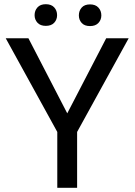

<svg xmlns="http://www.w3.org/2000/svg" viewBox="-20 -893 641 913"><path d="M115.2 -710.9 299.8 -354 484.9 -710.9H591.8L346.7 -265.6V0H252.4V-265.6L7.3 -710.9ZM144.5 -820.8Q144.5 -842.8 158.2 -857.9Q171.9 -873 197.8 -873Q224.1 -873 237.8 -857.9Q251.5 -842.8 251.5 -820.8Q251.5 -799.8 237.8 -784.9Q224.1 -770 197.8 -770Q171.9 -770 158.2 -784.9Q144.5 -799.8 144.5 -820.8ZM355 -819.8Q355 -841.8 368.4 -856.9Q381.8 -872.1 408.2 -872.1Q434.1 -872.1 448 -856.9Q461.9 -841.8 461.9 -819.8Q461.9 -798.8 448 -783.9Q434.1 -769 408.2 -769Q381.8 -769 368.4 -783.9Q355 -798.8 355 -819.8Z"/></svg>

Font: Vazirmatn RD FD
Style: Regular
Weight: 400
Designer: Saber Rastikerdar
Foundry: Saber Rastikerdar
Version: Version 33.003